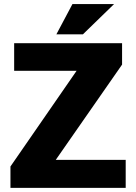

<svg xmlns="http://www.w3.org/2000/svg" viewBox="-20 -913 662 933"><path d="M30.8 -104 352.1 -568.8H48.8V-703.1H573.2V-599.1L251 -136.2H590.8V0H30.8ZM332 -893.1H534.2L382.8 -746.1H253.9Z"/></svg>

Font: LT Superior Black
Style: Regular
Weight: 900
Designer: Daniel Lyons
Foundry: LyonsType
Version: Version 2.005